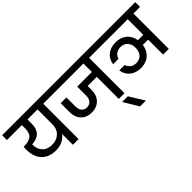

<svg xmlns="http://www.w3.org/2000/svg" viewBox="-48 -1488 2502 2502"><g transform="rotate(-45 1202.5 -237.5)"><path d="M353 -190.9Q393.6 -190.9 428.2 -204.1Q460.4 -216.3 486.8 -241.2Q513.2 -266.1 525.9 -297.9Q540 -333 540 -371.1V-651.9H355V-571.8Q355 -389.2 168 -378.9V-375Q168 -290.5 215.8 -241.2Q262.2 -190.9 353 -190.9ZM-23.9 -651.9V-740.2H767.1V-651.9H645V0H540V-200.2Q510.7 -157.7 459 -130.9Q407.7 -103 331.1 -103Q268.1 -103 217.8 -123Q168.5 -142.6 133.8 -180.2Q99.6 -217.3 83 -269Q64.9 -321.3 64.9 -384.8Q64.9 -410.2 67.9 -436H81.1Q165 -436 209 -471.2Q251 -505.9 251 -589.8V-651.9Z M1612.8 -651.9H1490.7V0H1385.7V-405.8H1217.8V-330.1Q1217.8 -286.1 1203.6 -246.1Q1190.9 -210 1163.6 -181.2Q1136.7 -152.8 1099.6 -138.2Q1064 -122.1 1013.7 -122.1Q962.4 -122.1 926.8 -138.2Q889.2 -152.8 863.8 -181.2Q837.9 -208.5 824.7 -246.1Q810.5 -286.1 810.5 -330.1V-496.1H916.5V-332Q916.5 -277.3 941.9 -246.1Q968.3 -213.9 1014.6 -213.9Q1062 -213.9 1089.8 -246.1Q1115.7 -277.8 1115.7 -332V-496.1H1385.7V-651.9H718.8V-740.2H1612.8Z M1620.6 265.1H1512.2L1388.2 59.1H1493.2Z M2429.2 -651.9H2307.6V0H2202.1V-275.9H2104.5Q2098.6 -233.4 2081.5 -196.8Q2063 -160.6 2034.2 -134.8Q2005.4 -107.4 1966.3 -94.2Q1924.8 -79.1 1877.4 -79.1Q1828.6 -79.1 1788.6 -92.8Q1749.5 -105.5 1720.2 -131.8Q1690.9 -156.7 1674.3 -189Q1657.7 -219.7 1653.3 -258.8H1752.4Q1762.7 -222.2 1793.5 -195.8Q1824.2 -168 1878.4 -168Q1910.6 -168 1937.5 -180.2Q1961.9 -191.4 1979.5 -211.9Q1995.1 -230.5 2004.4 -258.8Q2012.2 -287.6 2012.2 -315.9Q2012.2 -343.3 2004.4 -372.1Q1995.1 -399.4 1979.5 -418.9Q1961.4 -440.4 1937.5 -451.2Q1912.1 -462.9 1878.4 -462.9Q1853 -462.9 1830.6 -455.1Q1813 -449.7 1792.5 -435.1Q1777.3 -422.9 1766.6 -405.8Q1757.3 -390.1 1752.4 -372.1H1653.3Q1657.7 -410.6 1674.3 -442.9Q1690.9 -475.1 1720.2 -500Q1750.5 -525.4 1788.6 -538.1Q1828.6 -551.8 1877.4 -551.8Q1924.3 -551.8 1964.4 -538.1Q2002.4 -524.9 2032.2 -500Q2061 -474.1 2078.6 -440.9Q2095.7 -409.2 2103.5 -365.2H2202.1V-651.9H1564.5V-740.2H2429.2Z"/></g></svg>

Font: PoppinsZ Medium
Style: Regular
Weight: 500
Designer: Ninad Kale (Devanagari), Jonny Pinhorn (Latin)
Foundry: Indian Type Foundry
Version: Version 3.002;FEAKit 1.0